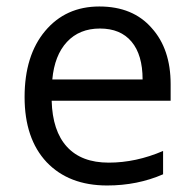

<svg xmlns="http://www.w3.org/2000/svg" viewBox="-20 -565 601 595"><path d="M421.9 -318.8Q421.9 -395 387.7 -435.8Q353.5 -476.6 289.8 -476.6Q226.1 -476.6 187.5 -435.1Q148.9 -393.6 142.1 -318.8ZM450.2 -478Q508.8 -413.1 508.8 -304.2V-252.9H140.1Q142.6 -159.2 187.5 -110.1Q232.4 -61 316.9 -61Q401.4 -61 485.4 -97.2V-24.9Q405.8 9.8 312 9.8Q193.4 9.8 124.5 -62.5Q56.2 -135.3 56.2 -264.2Q56.2 -393.1 119.9 -469Q183.6 -544.9 287.8 -544.9Q392.1 -544.9 450.2 -478Z"/></svg>

Font: OpenSansHebrew-Regular
Style: Regular
Weight: 400
Foundry: Ascender Corporation, Yanek Iontef
Version: Version 2.001;PS 002.001;hotconv 1.0.70;makeotf.lib2.5.58329